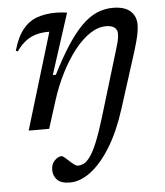

<svg xmlns="http://www.w3.org/2000/svg" viewBox="-53 -547 718 835"><g transform="rotate(-5 306.0 -129.5)"><path d="M219.5 240.5Q180 240.5 163.2 222.8Q146.5 205 146.5 179.5Q146.5 154 161.8 138.5Q177 123 193 123Q196 123 205 130.2Q214 137.5 224.5 147.5Q235.5 158 244.5 164.2Q253.5 170.5 258.5 170.5Q272.5 170.5 285.8 164Q299 157.5 313.2 138Q327.5 118.5 344 79.2Q360.5 40 380.5 -25.5L470 -321.5Q475.5 -338.5 478.2 -350.2Q481 -362 482 -371.2Q483 -380.5 483 -388Q483 -403.5 470.8 -413.2Q458.5 -423 433.5 -423Q399 -423 363.8 -399.8Q328.5 -376.5 295.8 -334.8Q263 -293 235 -238Q207 -183 187 -120L149 0H59.5L186.5 -420.5Q185.5 -420.5 184 -420.5Q182.5 -420.5 181 -420.5Q152.5 -420.5 128 -413.5Q103.5 -406.5 82.5 -390.5Q61.5 -374.5 42.5 -347.5L34 -350.5Q50.5 -409.5 77 -442.2Q103.5 -475 139.8 -487.8Q176 -500.5 221 -500.5Q229 -500.5 237.2 -500Q245.5 -499.5 253.8 -498.8Q262 -498 270.5 -496.5L185 -231.5H198.5Q234.5 -303 267.5 -354Q300.5 -405 332.8 -437.5Q365 -470 398.8 -485Q432.5 -500 470 -500Q520.5 -500 546 -477.8Q571.5 -455.5 571.5 -417.5Q571.5 -399.5 566.2 -373.2Q561 -347 547 -302.5L468.5 -56Q438 39 397 105.2Q356 171.5 310.2 206Q264.5 240.5 219.5 240.5Z"/></g></svg>

Font: Newsreader 9pt
Style: Italic
Weight: 400
Italic angle: -17°
Designer: Hugues Gentile
Foundry: Production Type
Version: Version 1.003